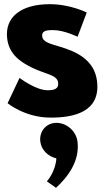

<svg xmlns="http://www.w3.org/2000/svg" viewBox="-20 -548 532 919"><path d="M218.2 -528C83.2 -528 1.5 -468 14.4 -363C23.9 -286 80.3 -250 135.6 -223C197.3 -193 253.7 -190 258.2 -153C262.4 -119 232.8 -116 207.8 -116C150.8 -116 73.5 -175 73.5 -175L16.4 -54C16.4 -54 98.8 15 222.8 15C327.8 15 462.9 -9 444.4 -160C431.5 -265 338.8 -303 268.2 -324C222.5 -338 185.5 -346 182.2 -373C179.3 -397 194.4 -404 233.4 -404C287.4 -404 351.3 -372 351.3 -372L395.1 -488C395.1 -488 317.2 -528 218.2 -528ZM249.9 40C299.9 40 344.8 80 351 130C362.4 223 304.7 299 248.1 351L204.3 320C204.3 320 245.8 275 249.8 210C210.7 201 177.9 170 173 130C166.8 80 201.9 40 249.9 40Z"/></svg>

Font: Hussar
Style: BdOpOblOne
Weight: 700
Foundry: Cannot Into Space Fonts
Version: Version 2.00